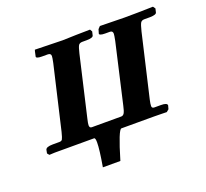

<svg xmlns="http://www.w3.org/2000/svg" viewBox="-102 -556 865 805"><g transform="rotate(-20 331.0 -153.5)"><path d="M457 -353Q461.9 -377.9 461.9 -383.8Q461.9 -397 449.2 -397H428.2Q415 -397 408.4 -399.4Q401.9 -401.9 402.8 -405.8L408.2 -423.8L418 -434.1L527.8 -432.1Q581.1 -432.1 654.8 -434.1L662.1 -423.8L658.2 -407.2Q656.2 -397.5 627.9 -397H603Q590.8 -397 585.9 -388.9Q581.1 -380.9 574.2 -353L508.8 -71.8Q504.9 -54.7 504.9 -44.9Q504.9 -35.2 516.1 -35.2H544.9Q572.8 -35.2 573.2 -23.9L568.8 -7.8L558.1 1L535.6 0.5Q513.2 0 501 0H434.1H356Q342.8 0 305.2 127H227.1Q240.2 51.8 240.2 20Q240.2 0 233.9 0H160.2Q160.2 0 85.9 0Q80.1 0 73 0Q65.9 0 59.6 0Q53.2 0 47.1 0.5Q41 1 37.6 1H34.2L26.9 -7.8L29.8 -22.9Q32.7 -35.2 63 -35.2H91.8Q101.6 -35.2 105.2 -41Q108.9 -46.9 115.2 -71.8L181.2 -355Q186 -377.9 186 -384.8Q186 -397 171.9 -397H146Q132.8 -397 126.5 -399.4Q120.1 -401.9 121.1 -405.8L126 -428.2L127.9 -434.1L251 -431.2Q269 -432.1 312.5 -433.1Q356 -434.1 374 -434.1L379.9 -423.8L376 -407.2Q374 -397.5 346.2 -397H326.2Q314 -397 309.1 -389.4Q304.2 -381.8 297.9 -355L235.8 -86.9Q231 -66.9 231 -59.1Q231 -46.9 241.2 -46.9H372.1Q380.9 -46.9 386 -55.4Q391.1 -64 396 -86.9Z"/></g></svg>

Font: Linux Libertine O
Style: Semibold Italic
Weight: 600
Italic angle: -11.5°
Designer: Philipp H. Poll
Foundry: Philipp H. Poll
Version: Version 5.1.2